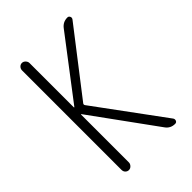

<svg xmlns="http://www.w3.org/2000/svg" viewBox="-213 -828 926 926"><g transform="rotate(-45 250.0 -365.0)"><path d="M85 -26.4V-704.1Q85 -714.8 92.3 -722.7Q99.6 -730.5 109.9 -730.5Q120.1 -730.5 127.9 -722.2Q135.7 -713.9 135.7 -704.1V-401.4Q135.7 -400.4 136.7 -400.4L138.7 -401.4L371.1 -706.1Q389.6 -730.5 419.9 -730.5Q428.7 -730.5 432.6 -722.2Q436.5 -713.9 430.7 -706.1L181.6 -383.8Q176.8 -377.9 181.6 -371.1L436.5 -24.4Q441.4 -16.6 438 -8.3Q434.6 0 424.8 0Q393.6 0 376 -25.4L138.7 -352.5Q138.7 -353.5 136.7 -353.5Q135.7 -353.5 135.7 -352.5V-26.4Q135.7 -16.6 127.9 -8.3Q120.1 0 109.9 0Q99.6 0 92.3 -7.3Q85 -14.6 85 -26.4Z"/></g></svg>

Font: Rounded-X Mgen+ 1m light
Style: Regular
Weight: 200
Designer: [Source Han Sans]
Ryoko NISHIZUKA  (kana & ideographs); Paul D. Hunt (Latin, Greek & Cyrillic); Wenlong ZHANG  (bopomofo
Version: Version 1.059.20150602